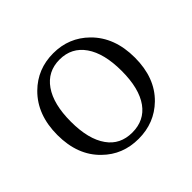

<svg xmlns="http://www.w3.org/2000/svg" viewBox="-133 -687 860 860"><g transform="rotate(-45 297.0 -257.0)"><path d="M128 -53Q51 -127 51 -255.5Q51 -384 128 -460Q197 -528 297 -528Q396 -528 465 -460Q542 -384 542 -255.5Q542 -127 466 -53Q397 14 296.5 14Q196 14 128 -53ZM179 -84Q220 -26 296.5 -26Q373 -26 415 -84Q458 -144 458 -255Q458 -366 415.5 -427Q373 -488 297 -488Q221 -488 178.5 -427Q136 -366 136 -255Q136 -144 179 -84Z"/></g></svg>

Font: Cactus Classical Serif
Style: Regular
Weight: 400
Designer: Henry Chan (via Glyphwiki)、田海東、宇文滿月
Foundry: Moonlit Owen
Version: Version 1.000